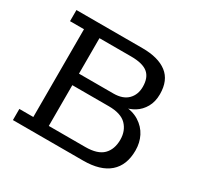

<svg xmlns="http://www.w3.org/2000/svg" viewBox="-130 -732 902 881"><g transform="rotate(30 321.0 -291.5)"><path d="M37 0V-59H111V-524H37V-583H387Q471 -583 516.5 -548Q562 -513 562 -440Q562 -400 545.5 -371Q529 -342 502.5 -325.5Q476 -309 445 -305L440 -313Q492 -311 526 -289.5Q560 -268 577 -234.5Q594 -201 594 -160Q594 -82 547 -41Q500 0 409 0ZM193 -59H386Q451 -59 480 -88Q509 -117 509 -168Q509 -215 480 -245Q451 -275 386 -275H193ZM193 -336H375Q425 -336 451 -362Q477 -388 477 -430Q477 -479 449.5 -501.5Q422 -524 361 -524H193Z"/></g></svg>

Font: Rokkitt
Style: Regular
Weight: 400
Designer: Vernon Adams
Foundry: Vernon Adams
Version: Version 3.103